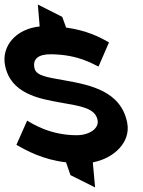

<svg xmlns="http://www.w3.org/2000/svg" viewBox="-79 -705 629 842"><path d="M-7 -70C38 -44 109 -5 211 7V8L230 63L338 117L328 7C423 -11 495 -83 479 -166C452 -307 314 -333 202 -353C132 -366 79 -371 72 -407C64 -446 88 -468 147 -467C267 -465 328 -424 353 -413L399 -519C356 -544 299 -572 211 -584L194 -631L87 -685L95 -589C-11 -578 -73 -501 -57 -419C-33 -294 92 -272 188 -255C272 -240 339 -232 349 -178C356 -141 312 -112 257 -112C137 -112 58 -166 40 -176Z"/></svg>

Font: Charger EcoBlack
Style: OpObl
Weight: 1000
Designer: Jasper
Foundry: Cannot Into Space Fonts
Version: Version 1.1